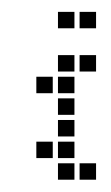

<svg xmlns="http://www.w3.org/2000/svg" viewBox="-20 -301 183 317"><path d="M75.7 -174.3V-147.1H102.9V-174.3ZM75.7 -138.6V-111.4H102.9V-138.6ZM75.7 -102.9V-75.7H102.9V-102.9ZM75.7 -67.1V-40H102.9V-67.1ZM75.7 -31.4V-4.3H102.9V-31.4ZM40 -67.1V-40H67.1V-67.1ZM111.4 -31.4V-4.3H138.6V-31.4ZM75.7 -210V-182.9H102.9V-210ZM40 -174.3V-147.1H67.1V-174.3ZM75.7 -281.4V-254.3H102.9V-281.4ZM111.4 -281.4V-254.3H138.6V-281.4ZM111.4 -210V-182.9H138.6V-210Z"/></svg>

Font: Gossip Low Square
Style: Regular
Weight: 400
Width: 3
Designer: Deborah Khodanovich
Version: Version 1.001;Glyphs 3.3.1 (3343)